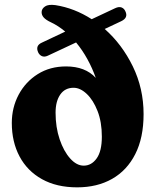

<svg xmlns="http://www.w3.org/2000/svg" viewBox="-20 -771 647 805"><path d="M140 -551.5Q127.5 -579.5 155 -592L253.5 -638.5Q225 -662.5 194.5 -677Q172 -687.5 163 -698Q154 -708.5 154.5 -721Q155 -734.5 168.8 -744Q182.5 -753.5 212.5 -749.5Q292 -737 364.5 -690.5L462.5 -736.5Q478.5 -744 489.5 -739.8Q500.5 -735.5 505.5 -724Q519 -696.5 488 -682L419 -649.5Q491.5 -585.5 536.8 -492.8Q582 -400 582 -292.5Q582 -193.5 547.2 -125Q512.5 -56.5 450 -21Q387.5 14.5 303.5 14.5Q217.5 14.5 156 -19.8Q94.5 -54 62 -115Q29.5 -176 29.5 -255.5Q29.5 -320 58.2 -374Q87 -428 138.2 -460.2Q189.5 -492.5 257 -492.5Q337.5 -492.5 381.5 -444.5Q367.5 -484.5 346.5 -522.8Q325.5 -561 299 -593L180.5 -537.5Q166.5 -531 156 -535.5Q145.5 -540 140 -551.5ZM213 -298.5Q213 -237.5 230 -187.2Q247 -137 274 -106.8Q301 -76.5 331 -76.5Q363.5 -76.5 385.2 -106.8Q407 -137 407 -198Q407 -259.5 389 -305.5Q371 -351.5 343.8 -377.2Q316.5 -403 288.5 -403Q252.5 -403 232.8 -374.8Q213 -346.5 213 -298.5Z"/></svg>

Font: Fraunces 9pt S100
Style: Bold
Weight: 700
Version: Version 1.000; ttfautohint (v1.8.3)